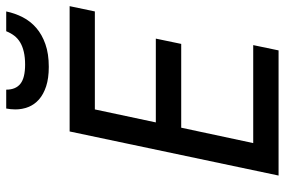

<svg xmlns="http://www.w3.org/2000/svg" viewBox="-170 -751 921 621"><g transform="rotate(-90 290.5 -440.5)"><path d="M33.2 0 175.8 -675.8H581.1L564 -594.2H247.1L205.1 -397H476.1L459 -314.9H188L138.2 -82H455.1L438 0ZM564 -880.9Q558.1 -852.5 545.2 -827.4Q532.2 -802.2 510.7 -783.7Q489.3 -765.1 458.3 -754.2Q427.2 -743.2 384.8 -743.2Q348.1 -743.2 322 -751.7Q295.9 -760.3 279.3 -774.9Q262.7 -789.6 254.9 -809.3Q247.1 -829.1 247.1 -851.1Q247.1 -866.2 250 -880.9H311Q311 -850.1 330.1 -835Q349.1 -819.8 392.1 -819.8Q415.5 -819.8 433.3 -824Q451.2 -828.1 464.1 -835.9Q477.1 -843.8 485.6 -855Q494.1 -866.2 500 -880.9Z"/></g></svg>

Font: Clear Sans
Style: Italic
Weight: 400
Italic angle: -12°
Foundry: Intel Corporation
Version: Version 1.00